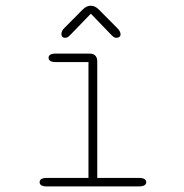

<svg xmlns="http://www.w3.org/2000/svg" viewBox="-20 -668 659 688"><path d="M148.5 0Q134.5 0 128.2 -4Q122 -8 122 -15Q122 -22.5 128.2 -26.5Q134.5 -30.5 148.5 -30.5H297V-445.5H180.5Q166.5 -445.5 160.2 -449.8Q154 -454 154 -461Q154 -468 160.2 -472Q166.5 -476 180.5 -476H300Q328.5 -476 328.5 -447.5V-30.5H477Q491 -30.5 497.5 -26.5Q504 -22.5 504 -15Q504 -8 497.5 -4Q491 0 477 0ZM400 -567.5Q412 -555.5 412 -545Q412 -539.5 408 -536Q404 -532.5 397.5 -532.5Q391 -532.5 386.5 -536Q382 -539.5 374.5 -547.5L305.5 -619L236 -547Q228.5 -539 224.2 -535.8Q220 -532.5 213 -532.5Q207 -532.5 203.5 -536.2Q200 -540 200 -546Q200 -557 210.5 -567.5L275.5 -633Q283.5 -641 290.5 -644.2Q297.5 -647.5 305 -647.5Q313 -647.5 320 -644.2Q327 -641 335 -633Z"/></svg>

Font: Sono ExtraLight Monospace ExtraLight
Style: Regular
Weight: 250
Version: Version 2.112